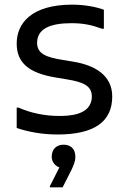

<svg xmlns="http://www.w3.org/2000/svg" viewBox="-20 -572 540 828"><path d="M52 -108V-20C100 -4 160 8 228 8C388 8 464 -48 464 -156C464 -248 388 -291 296 -306L248 -314C180 -325 140 -340 140 -387C140 -448 196 -472 288 -472C340 -472 376 -464 420 -448H428V-530C396 -542 344 -552 292 -552C116 -552 52 -472 52 -384C52 -300 106 -257 219 -238L267 -230C335 -219 376 -204 376 -156C376 -71 268 -72 232 -72C172 -72 108 -86 60 -108ZM236 150 195 231V236H250L289 159C294 147 305 128 305 104C305 68 283 52 254 52C224 52 203 71 203 104C203 130 222 145 236 150Z"/></svg>

Font: Kufam Arabic Latin Roman Normal
Style: Regular
Weight: 400
Designer: Wael Morcos & Artur Schmal
Version: Version 1.200;PS 001.200;hotconv 1.0.88;makeotf.lib2.5.64775